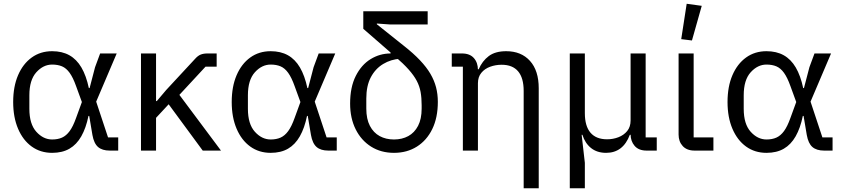

<svg xmlns="http://www.w3.org/2000/svg" viewBox="-20 -800 4479 1020"><path d="M608 -70V0H563Q523 0 501 -19Q479 -38 471 -83L454 -184H450Q437 -120 412 -76Q387 -32 349 -10Q311 12 257 12Q195 12 148.5 -21.5Q102 -55 76 -116Q50 -177 50 -258Q50 -340 76 -400.5Q102 -461 148.5 -494.5Q195 -528 257 -528Q310 -528 348.5 -506.5Q387 -485 412.5 -441.5Q438 -398 452 -332H456L485 -443L512 -516H600L491 -260L554 -70ZM257 -59Q287 -59 309.5 -69Q332 -79 350 -103.5Q368 -128 384 -173L415 -258L384 -343Q368 -388 350 -413Q332 -438 309.5 -447.5Q287 -457 257 -457Q210 -457 173 -416Q136 -375 136 -294V-222Q136 -141 173 -100Q210 -59 257 -59Z M1057 0 876 -246 809 -174V0H729V-516H809V-263H813L863 -322L1016 -487Q1031 -504 1046 -510Q1061 -516 1082 -516H1131V-446H1072L933 -296L1154 0Z M1769 -70V0H1724Q1684 0 1662 -19Q1640 -38 1632 -83L1615 -184H1611Q1598 -120 1573 -76Q1548 -32 1510 -10Q1472 12 1418 12Q1356 12 1309.5 -21.5Q1263 -55 1237 -116Q1211 -177 1211 -258Q1211 -340 1237 -400.5Q1263 -461 1309.5 -494.5Q1356 -528 1418 -528Q1471 -528 1509.5 -506.5Q1548 -485 1573.5 -441.5Q1599 -398 1613 -332H1617L1646 -443L1673 -516H1761L1652 -260L1715 -70ZM1418 -59Q1448 -59 1470.5 -69Q1493 -79 1511 -103.5Q1529 -128 1545 -173L1576 -258L1545 -343Q1529 -388 1511 -413Q1493 -438 1470.5 -447.5Q1448 -457 1418 -457Q1371 -457 1334 -416Q1297 -375 1297 -294V-222Q1297 -141 1334 -100Q1371 -59 1418 -59Z M2107 -488Q2057 -485 2015.5 -460Q1974 -435 1950 -389.5Q1926 -344 1926 -277V-223Q1926 -168 1945 -131.5Q1964 -95 1997 -77Q2030 -59 2073 -59Q2116 -59 2149 -77Q2182 -95 2201 -131.5Q2220 -168 2220 -223V-241Q2220 -280 2214.5 -311Q2209 -342 2194 -370.5Q2179 -399 2151.5 -430Q2124 -461 2079 -500L1910 -647V-740H2252V-670H2052L1982 -675V-671L2125 -557Q2176 -517 2211 -480Q2246 -443 2266.5 -408Q2287 -373 2296.5 -336.5Q2306 -300 2306 -259Q2306 -175 2276.5 -114.5Q2247 -54 2194.5 -21Q2142 12 2073 12Q2004 12 1951.5 -21Q1899 -54 1869.5 -113Q1840 -172 1840 -250Q1840 -337 1870 -396.5Q1900 -456 1949 -486Q1998 -516 2055 -516V-534Z M2519 0H2439V-446H2380V-516H2434Q2476 -516 2497.5 -491.5Q2519 -467 2519 -429V-427L2474 -432H2523Q2542 -476 2576.5 -502Q2611 -528 2669 -528Q2749 -528 2795.5 -476.5Q2842 -425 2842 -331V200H2762V-317Q2762 -386 2732.5 -421Q2703 -456 2645 -456Q2613 -456 2584 -445.5Q2555 -435 2537 -413Q2519 -391 2519 -358Z M3087 200H3007V-516H3087V-199Q3087 -130 3117 -95Q3147 -60 3205 -60Q3237 -60 3265.5 -71Q3294 -82 3312 -104Q3330 -126 3330 -160V-516H3410V-70H3469V0H3415Q3373 0 3351.5 -25Q3330 -50 3330 -87V-89L3375 -84H3326Q3308 -36 3276.5 -12Q3245 12 3200 12Q3152 12 3120 -13.5Q3088 -39 3074 -84H3070L3087 65Z M3770 -70V0H3670Q3629 0 3607 -24Q3585 -48 3585 -85V-516H3665V-70ZM3708 -769 3656 -585 3599 -592 3628 -780Z M4403 -70V0H4358Q4318 0 4296 -19Q4274 -38 4266 -83L4249 -184H4245Q4232 -120 4207 -76Q4182 -32 4144 -10Q4106 12 4052 12Q3990 12 3943.5 -21.5Q3897 -55 3871 -116Q3845 -177 3845 -258Q3845 -340 3871 -400.5Q3897 -461 3943.5 -494.5Q3990 -528 4052 -528Q4105 -528 4143.5 -506.5Q4182 -485 4207.5 -441.5Q4233 -398 4247 -332H4251L4280 -443L4307 -516H4395L4286 -260L4349 -70ZM4052 -59Q4082 -59 4104.5 -69Q4127 -79 4145 -103.5Q4163 -128 4179 -173L4210 -258L4179 -343Q4163 -388 4145 -413Q4127 -438 4104.5 -447.5Q4082 -457 4052 -457Q4005 -457 3968 -416Q3931 -375 3931 -294V-222Q3931 -141 3968 -100Q4005 -59 4052 -59Z"/></svg>

Font: IBM Plex Sans Var
Style: Regular
Weight: 400
Designer: Mike Abbink, Paul van der Laan, Pieter van Rosmalen
Foundry: Bold Monday
Version: Version 3.000